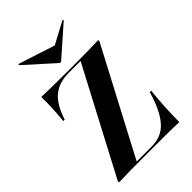

<svg xmlns="http://www.w3.org/2000/svg" viewBox="-226 -858 950 950"><g transform="rotate(-45 249.0 -383.0)"><path d="M27.4 0V-8.9L317.7 -559.7H237.1Q191.1 -559.7 156.9 -544.8Q122.6 -529.8 98.4 -496.8Q74.2 -463.7 56.5 -409.7H46.8Q51.6 -454.8 53.2 -495.2Q54.8 -535.5 54 -571Q82.3 -570.2 123.4 -569.4Q164.5 -568.5 225.8 -568.5H291.9Q329.8 -568.5 372.6 -569Q415.3 -569.4 452.4 -571V-562.1L162.1 -11.3H266.1Q301.6 -11.3 329.4 -23Q357.3 -34.7 379 -59.3Q400.8 -83.9 418.5 -121Q436.3 -158.1 450.8 -208.1H460.5Q454.8 -153.2 452 -101.2Q449.2 -49.2 449.2 0Q417.7 -1.6 371.4 -2Q325 -2.4 254.8 -2.4H191.9Q152.4 -2.4 108.9 -2Q65.3 -1.6 27.4 0ZM397.6 -766.1 401.6 -761.3 246.8 -625H237.9L86.3 -761.3L90.3 -766.1L304 -696.8L241.9 -683.1Z"/></g></svg>

Font: Playfair 144pt SemiCondensed
Style: Bold
Weight: 700
Width: 4
Designer: Claus Eggers Sørensen
Foundry: Claus Eggers Sørensen
Version: Version 2.203